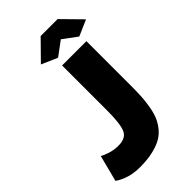

<svg xmlns="http://www.w3.org/2000/svg" viewBox="-277 -996 1089 1089"><g transform="rotate(-45 267.5 -451.5)"><path d="M5 -33 46 -192Q57 -184 89.5 -173Q122 -162 159 -162Q218 -162 236 -201.5Q254 -241 254 -349V-710H449V-349Q449 -298 446.5 -260.5Q444 -223 436.5 -183.5Q429 -144 416 -116Q403 -88 381.5 -63Q360 -38 329.5 -22.5Q299 -7 256 2Q213 11 159 11Q69 11 5 -33ZM269 -757 173 -799 286 -914H422L535 -799L439 -757L354 -820Z"/></g></svg>

Font: Raleway
Style: Heavy
Weight: 900
Designer: Matt McInerney, Pablo Impallari, Rodrigo Fuenzalida
Foundry: Matt McInerney, Pablo Impallari, Rodrigo Fuenzalida
Version: Version 2.001